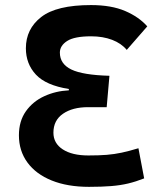

<svg xmlns="http://www.w3.org/2000/svg" viewBox="-20 -723 626 753"><path d="M336.9 -703.1Q416.5 -703.1 470.7 -679.9Q524.9 -656.7 557.6 -619.6L477.1 -527.3Q455.6 -553.2 419.4 -566.9Q383.3 -580.6 337.4 -580.6Q272 -580.6 243.4 -562.3Q214.8 -543.9 214.8 -516.6Q214.8 -472.2 259.8 -450.4Q304.7 -428.7 409.2 -425.8L398.4 -302.7H325.2Q264.6 -302.7 227.1 -276.9Q189.5 -251 189.5 -202.6Q189.5 -161.1 226.1 -137.2Q262.7 -113.3 326.7 -113.3Q368.2 -113.3 398.4 -115.7Q428.7 -118.2 457.3 -124.3Q485.8 -130.4 522.9 -141.6L545.4 -23.4Q513.2 -10.7 482.7 -3.4Q452.1 3.9 415.8 6.8Q379.4 9.8 329.1 9.8Q244.6 9.8 182.9 -15.1Q121.1 -40 87.6 -85.7Q54.2 -131.3 54.2 -192.4Q54.2 -248 81.5 -286.6Q108.9 -325.2 153.6 -345.7Q198.2 -366.2 250 -368.7V-374Q160.2 -388.2 120.8 -430.4Q81.5 -472.7 81.5 -533.7Q81.5 -609.4 141.6 -656.2Q201.7 -703.1 336.9 -703.1Z"/></svg>

Font: Caskaydia Cove
Style: Bold
Weight: 700
Monospace: yes
Designer: Aaron Bell
Foundry: Saja Typeworks
Version: Version 4.300; ttfautohint (v1.8.3)